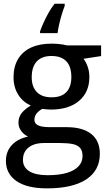

<svg xmlns="http://www.w3.org/2000/svg" viewBox="-20 -786 588 1046"><path d="M332.5 -765.6V-753.9Q325.7 -736.8 317.4 -710.2Q309.1 -683.6 302.7 -655.3Q296.4 -627 293.5 -605.5H198.2V-615.2Q205.1 -634.8 216.8 -661.1Q228.5 -687.5 243.9 -715.1Q259.3 -742.7 277.3 -765.6ZM235.8 240.2Q127.9 240.2 70.1 200.7Q12.2 161.1 12.2 90.3Q12.2 40 43.9 5.1Q75.7 -29.8 132.8 -42Q111.3 -51.8 95.9 -72Q80.6 -92.3 80.6 -117.7Q80.6 -147.5 97.4 -169.2Q114.3 -190.9 147.9 -211.4Q105.5 -229 79.6 -269.8Q53.7 -310.5 53.7 -365.2Q53.7 -423.3 78.4 -464.4Q103 -505.4 149.4 -526.9Q195.8 -548.3 262.2 -548.3Q276.9 -548.3 292.5 -547.1Q308.1 -545.9 322.3 -543.5Q336.4 -541 345.2 -538.6H530.8V-480.5L435.1 -465.8Q449.2 -447.3 458 -421.9Q466.8 -396.5 466.8 -366.2Q466.8 -284.2 410.9 -236.6Q355 -189 256.3 -189Q233.4 -189.5 210 -192.9Q189 -180.7 178.2 -166.3Q167.5 -151.9 167.5 -133.3Q167.5 -119.1 177 -110.4Q186.5 -101.6 204.6 -97.4Q222.7 -93.3 248.5 -93.3H342.3Q430.2 -93.3 477.1 -56.2Q523.9 -19 523.9 52.2Q523.9 142.6 449.7 191.4Q375.5 240.2 235.8 240.2ZM239.3 168.5Q302.2 168.5 344.5 155.8Q386.7 143.1 408.2 119.6Q429.7 96.2 429.7 64Q429.7 34.7 415.8 19.3Q401.9 3.9 374.5 -1.5Q347.2 -6.8 307.1 -6.8H218.3Q184.1 -6.8 158.7 3.9Q133.3 14.6 119.1 34.9Q105 55.2 105 85Q105 125.5 139.9 147Q174.8 168.5 239.3 168.5ZM260.7 -255.9Q314.9 -255.9 341.8 -284.4Q368.7 -313 368.7 -366.2Q368.7 -423.3 341.3 -452.1Q314 -481 260.3 -481Q208 -481 180.4 -451.4Q152.8 -421.9 152.8 -365.2Q152.8 -313 180.7 -284.4Q208.5 -255.9 260.7 -255.9Z"/></svg>

Font: Open Sans Medium
Style: Regular
Weight: 500
Designer: Monotype Design Team
Foundry: Monotype Imaging Inc.
Version: Version 3.000